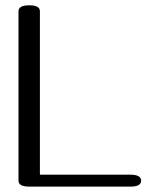

<svg xmlns="http://www.w3.org/2000/svg" viewBox="-20 -694 557 714"><path d="M48.8 -652.3Q48.8 -674.3 88.9 -674.3Q128.4 -674.3 128.4 -652.3V-44.4H464.8Q504.9 -44.4 504.9 -22Q504.9 0 464.8 0H88.9Q48.8 0 48.8 -22Z"/></svg>

Font: Gayathri
Style: Regular
Weight: 400
Designer: Binoy Dominic <binoy.domenic@gmail.com>
Foundry: SMC
Version: Version 1.000